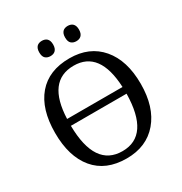

<svg xmlns="http://www.w3.org/2000/svg" viewBox="-207 -1060 1157 1222"><g transform="rotate(-30 371.0 -449.5)"><path d="M371.1 9.8Q219.2 9.8 137.7 -87.6Q56.2 -185.1 56.2 -358.9Q56.2 -533.2 137.9 -629.2Q219.7 -725.1 372.1 -725.1Q518.1 -725.1 601.6 -627.2Q685.1 -529.3 685.1 -357.9Q685.1 -187 601.3 -88.6Q517.6 9.8 371.1 9.8ZM167 -397.9H574.2Q562 -670.9 372.1 -670.9Q177.2 -670.9 167 -397.9ZM575.2 -348.1H166Q169.4 -43.9 371.1 -43.9Q570.3 -43.9 575.2 -348.1ZM225.1 -853Q225.1 -868.7 229 -879.4Q232.9 -890.1 239.7 -896.7Q246.6 -903.3 255.9 -906.2Q265.1 -909.2 275.9 -909.2Q286.6 -909.2 295.9 -906.2Q305.2 -903.3 312.3 -896.7Q319.3 -890.1 323.2 -879.4Q327.1 -868.7 327.1 -853Q327.1 -837.9 323.2 -827.1Q319.3 -816.4 312.3 -809.6Q305.2 -802.7 295.9 -799.8Q286.6 -796.9 275.9 -796.9Q253.9 -796.9 239.5 -809.6Q225.1 -822.3 225.1 -853ZM415 -853Q415 -868.7 418.9 -879.4Q422.9 -890.1 429.7 -896.7Q436.5 -903.3 445.8 -906.2Q455.1 -909.2 465.8 -909.2Q476.6 -909.2 485.8 -906.2Q495.1 -903.3 502.2 -896.7Q509.3 -890.1 513.2 -879.4Q517.1 -868.7 517.1 -853Q517.1 -837.9 513.2 -827.1Q509.3 -816.4 502.2 -809.6Q495.1 -802.7 485.8 -799.8Q476.6 -796.9 465.8 -796.9Q443.8 -796.9 429.4 -809.6Q415 -822.3 415 -853Z"/></g></svg>

Font: Droid Serif
Style: Regular
Weight: 400
Designer: Monotype Design team
Foundry: Monotype Imaging Inc.
Version: Version 1.03